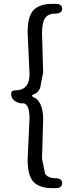

<svg xmlns="http://www.w3.org/2000/svg" viewBox="-20 -811 378 1001"><path d="M205 -187 199 16 215 95Q231 118 267.5 118Q304 118 304 144Q304 170 271 170H255Q186 170 155 137.5Q124 105 124 21L134 -194Q134 -281 89 -272Q38 -282 38 -323Q38 -339 60 -340Q134 -340 134 -426L124 -642Q124 -726 155 -758.5Q186 -791 255 -791H271Q304 -791 304 -765.5Q304 -740 267.5 -740Q231 -740 215 -716.5Q199 -693 199 -637L205 -434L189 -351Q174 -323 157 -320Q138 -313 156 -303Q174 -299 189.5 -270Q205 -241 205 -187Z"/></svg>

Font: Raw Maruko Gothic CJK TC
Style: Regular
Weight: 400
Version: Version 1.001